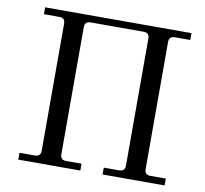

<svg xmlns="http://www.w3.org/2000/svg" viewBox="-79 -798 946 884"><g transform="rotate(10 394.0 -356.0)"><path d="M62 0V-32H134Q161 -32 161 -59V-653Q161 -680 134 -680H62V-712H746V-680H674Q647 -680 647 -653V-59Q647 -32 674 -32H746V0H456V-32H528Q555 -32 555 -59V-653Q555 -680 528 -680H280Q253 -680 253 -653V-59Q253 -32 280 -32H352V0Z"/></g></svg>

Font: Old Standard TT
Style: Regular
Weight: 400
Designer: Alexey Kryukov <alexios@thessalonica.org.ru>
Version: Version 1.0